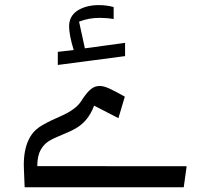

<svg xmlns="http://www.w3.org/2000/svg" viewBox="-20 -728 830 772"><path d="M79.1 24.9H718.8L730.5 -59.6L129.9 -60.1C129.9 -86.9 134.3 -108.4 143.1 -124.5C151.4 -140.1 162.6 -151.9 175.8 -160.2C189 -168.5 206.5 -176.8 229.5 -186C251.5 -194.8 269.5 -203.1 283.7 -211.4C312.5 -227.1 341.3 -256.3 358.4 -303.2L456.1 -252.9L481.9 -339.4C428.7 -369.1 402.8 -382.3 381.3 -382.3C356.4 -382.3 338.9 -369.6 312 -330.1C304.7 -316.9 295.4 -306.2 284.7 -296.9C262.7 -278.3 242.2 -268.6 206.5 -252.9C177.7 -240.2 154.3 -228 137.2 -216.3C102.5 -192.4 75.7 -146.5 75.7 -64.9C75.7 -56.6 75.7 -50.8 76.2 -46.4ZM321.3 -533.7 297.9 -641.1C324.7 -651.4 352.5 -656.2 380.4 -656.2C398.4 -656.2 417.5 -654.8 437 -651.4V-699.7C417 -705.1 397 -707.5 377.4 -707.5C343.8 -707.5 315.4 -700.2 292.5 -686C269.5 -671.4 257.8 -649.9 257.8 -621.6C257.8 -599.6 264.6 -564 276.4 -526.9L212.4 -519.5V-466.8L482.9 -502.4V-555.7Z"/></svg>

Font: SG Kara Light
Style: Regular
Weight: 400
Designer: Damoon Khanjanzadeh
Version: Version 1.000